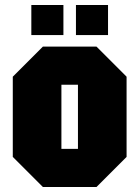

<svg xmlns="http://www.w3.org/2000/svg" viewBox="-20 -746 556 766"><path d="M31 -120V-440L151 -560H365L485 -440V-120L365 0H151ZM225 -152H291V-408H225ZM105 -606V-726H233V-606ZM283 -606V-726H411V-606Z"/></svg>

Font: Tektur Condensed ExtraBold
Style: Regular
Weight: 800
Width: 3
Designer: Adam Jagosz
Foundry: Adam Jagosz
Version: Version 1.005;gftools[0.9.30]